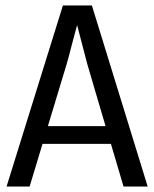

<svg xmlns="http://www.w3.org/2000/svg" viewBox="-20 -679 561 699"><path d="M87.9 0 134.8 -155.3H383.8L429.7 0H517.6L314.5 -659.2H209L3.9 0ZM221.7 -442.4Q227.5 -460.9 243.2 -522.5Q255.9 -568.4 260.7 -587.9Q264.6 -572.3 274.4 -535.2Q292 -465.8 297.9 -445.3L364.3 -219.7H154.3Z"/></svg>

Font: Yaldevi Colombo Medium
Style: Regular
Weight: 500
Designer: Sol Matas, Denzil Rajitha, Kosala Senevirathne and Pathum Egodawatta
Foundry: Mooniak
Version: Version 1.020 ; ttfautohint (v1.6)